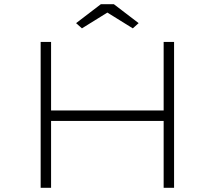

<svg xmlns="http://www.w3.org/2000/svg" viewBox="-20 -901 1030 921"><path d="M765 0V-700H815V0ZM175 0V-700H225V0ZM204 -321 205 -371H783V-321ZM373 -765 345 -790 464 -881H526L645 -790L617 -765L480 -850H510Z"/></svg>

Font: Lexend Tera ExtraLight
Style: Regular
Weight: 250
Designer: Bonnie Shaver-Troup, Thomas Jockin
Foundry: Lexend
Version: Version 1.007